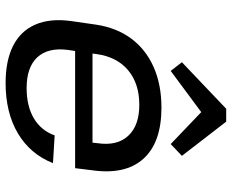

<svg xmlns="http://www.w3.org/2000/svg" viewBox="-91 -728 827 685"><g transform="rotate(90 322.5 -385.5)"><path d="M276 8Q196 8 143 -19Q90 -46 67.5 -98.5Q45 -151 55 -225L68 -315Q79 -388 117.5 -440Q156 -492 219 -520Q282 -548 364 -548Q489 -548 547 -483Q605 -418 587 -297L580 -240H162L158 -214Q149 -143 184.5 -105Q220 -67 294 -67Q359 -67 402.5 -93Q446 -119 463 -167L562 -161Q530 -80 456 -36Q382 8 276 8ZM171 -302H489L491 -321Q501 -390 464.5 -429.5Q428 -469 354 -469Q278 -469 230.5 -429Q183 -389 173 -317ZM202 -621 368 -779H414L536 -621L494 -581L380 -690L233 -581Z"/></g></svg>

Font: Pathway Extreme 8pt Thin 12pt Medium
Style: Italic
Weight: 500
Italic angle: -8°
Version: Version 1.001;gftools[0.9.26]